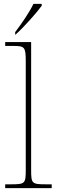

<svg xmlns="http://www.w3.org/2000/svg" viewBox="-20 -979 296 999"><path d="M59 -812V-799H61C102 -835 172 -914 197 -949V-959H154C133 -914 88 -850 59 -812ZM7 0H249V-20H219C146 -20 142 -24 142 -94V-760H7V-740H47C107 -740 114 -736 114 -662V-94C114 -24 110 -20 37 -20H7Z"/></svg>

Font: Noto Serif Georgian Thin
Style: Regular
Weight: 100
Designer: Monotype Design Team, Akaki Razmadze
Foundry: Google LLC
Version: Version 2.003